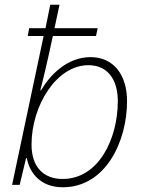

<svg xmlns="http://www.w3.org/2000/svg" viewBox="-20 -780 598 810"><path d="M245 10C426 10 516 -184 516 -353C516 -467 457 -539 362 -539C264 -539 192 -465 153 -399H150C161 -441 178 -511 203 -628H385L392 -661H210L231 -760H192L172 -661H103L97 -628H164L31 0H63L90 -113H93C105 -51 150 10 245 10ZM244 -25C165 -25 113 -74 113 -170C113 -334 218 -505 353 -505C432 -505 477 -447 477 -353C477 -197 398 -25 244 -25Z"/></svg>

Font: Noto Sans ExtraLight
Style: Italic
Weight: 200
Italic angle: -12°
Designer: Monotype Design Team
Foundry: Monotype Imaging Inc.
Version: Version 2.013